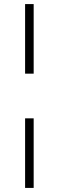

<svg xmlns="http://www.w3.org/2000/svg" viewBox="-20 -733 288 941"><path d="M103 -372V-713H145V-372ZM103 188V-153H145V188Z"/></svg>

Font: Mulish ExtraLight ExtraLight
Style: Regular
Weight: 250
Version: Version 3.603